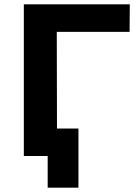

<svg xmlns="http://www.w3.org/2000/svg" viewBox="-20 -720 631 886"><path d="M342 -127H243L242 -573H578L579 -700H90V0H200V146H342Z"/></svg>

Font: Montserrat-Alt1
Style: Bold
Weight: 700
Designer: Differentunic
Foundry: Differentunic
Version: Version 7.222